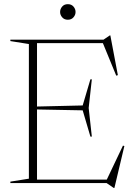

<svg xmlns="http://www.w3.org/2000/svg" viewBox="-20 -900 656 944"><path d="M431.5 -510 416 -369 431.5 -228.5H424.5L386.5 -357.5L150.5 -362V-376L386.5 -381.5L424.5 -510ZM559.5 -530.5 551.5 -528 482.5 -696 509.5 -688H123V-705H489L520 -726H522.5ZM501 -8.5 584.5 -184 591.5 -182 542.5 24H539L504 0H123V-17H523.5ZM31 0V-7L122 -21.5V-683.5L31 -698V-705H162V0ZM313.5 -803Q296 -803 285.8 -814.8Q275.5 -826.5 275.5 -841Q275.5 -856 285.8 -867.8Q296 -879.5 313.5 -879.5Q331 -879.5 341.2 -867.8Q351.5 -856 351.5 -841Q351.5 -826.5 341.2 -814.8Q331 -803 313.5 -803Z"/></svg>

Font: Newsreader 60pt ExtraLight
Style: Regular
Weight: 250
Designer: Hugues Gentile
Foundry: Production Type
Version: Version 1.003